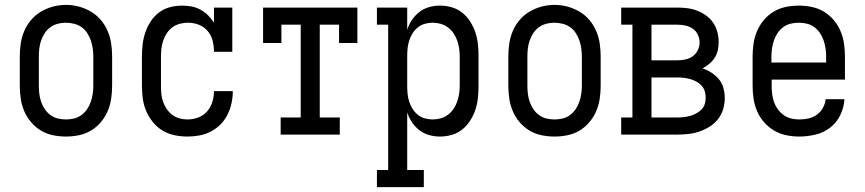

<svg xmlns="http://www.w3.org/2000/svg" viewBox="-20 -551 3540 786"><path d="M250 8Q223 8 196.5 2.5Q170 -3 147.5 -16.5Q125 -30 107.5 -50.5Q90 -71 79.5 -95.5Q69 -120 65 -146.5Q61 -173 61 -200V-320Q61 -347 65 -373.5Q69 -400 79.5 -424.5Q90 -449 107.5 -469.5Q125 -490 148 -503.5Q171 -517 197 -524Q223 -531 250 -531Q277 -531 303 -524Q329 -517 352 -503.5Q375 -490 392.5 -469.5Q410 -449 420.5 -424.5Q431 -400 435 -373.5Q439 -347 439 -320V-200Q439 -173 435 -146.5Q431 -120 420.5 -95.5Q410 -71 392.5 -50.5Q375 -30 352.5 -16.5Q330 -3 303.5 2.5Q277 8 250 8ZM250 -62Q267 -62 283.5 -66Q300 -70 313.5 -80Q327 -90 336.5 -104Q346 -118 351.5 -134Q357 -150 359.5 -166.5Q362 -183 362 -200V-320Q362 -337 359.5 -354Q357 -371 351.5 -386.5Q346 -402 336.5 -416.5Q327 -431 313 -440.5Q299 -450 282 -454Q265 -458 248 -458Q232 -458 215.5 -453.5Q199 -449 185.5 -439Q172 -429 163 -415Q154 -401 148.5 -385.5Q143 -370 141 -353.5Q139 -337 139 -320V-200Q139 -183 141 -166.5Q143 -150 148.5 -134Q154 -118 163.5 -104Q173 -90 186.5 -80Q200 -70 216.5 -66Q233 -62 250 -62Z M747 8Q721 8 694.5 2.5Q668 -3 645.5 -16.5Q623 -30 606 -51Q589 -72 578.5 -96.5Q568 -121 564.5 -147.5Q561 -174 561 -200V-320Q561 -345 564 -370Q567 -395 575 -418.5Q583 -442 597 -463.5Q611 -485 631 -500Q651 -515 675.5 -521.5Q700 -528 725 -528Q725 -528 725 -528Q725 -528 725 -528Q745 -528 764 -524.5Q783 -521 800.5 -511.5Q818 -502 832 -488Q846 -474 856 -458V-520H931V-339H856Q856 -362 850.5 -384Q845 -406 830.5 -423.5Q816 -441 794.5 -449.5Q773 -458 750 -458Q734 -458 717.5 -454Q701 -450 687 -440Q673 -430 663.5 -416Q654 -402 648.5 -386Q643 -370 641 -353.5Q639 -337 639 -320V-200Q639 -183 640.5 -166.5Q642 -150 647.5 -134.5Q653 -119 662.5 -105Q672 -91 685 -81Q698 -71 714.5 -66.5Q731 -62 747 -62Q770 -62 791.5 -70Q813 -78 827.5 -94.5Q842 -111 849 -133Q856 -155 856 -177Q856 -177 856 -177.5Q856 -178 856 -178H933Q933 -178 933 -177.5Q933 -177 933 -176Q933 -152 927.5 -127.5Q922 -103 911 -81Q900 -59 882.5 -41.5Q865 -24 843 -12.5Q821 -1 796.5 3.5Q772 8 747 8Z M1129 0V-70H1211V-450H1132V-375H1057V-520H1443V-375H1368V-450H1289V-70H1371V0Z M1523 215V145H1569V-450H1523V-520H1647V-429Q1654 -451 1666.5 -469.5Q1679 -488 1697 -502Q1715 -516 1737 -522Q1759 -528 1781 -528Q1806 -528 1830 -521Q1854 -514 1873 -498.5Q1892 -483 1905.5 -461.5Q1919 -440 1926.5 -417Q1934 -394 1936.5 -369.5Q1939 -345 1939 -320V-200Q1939 -175 1936.5 -150.5Q1934 -126 1926.5 -103Q1919 -80 1905.5 -58.5Q1892 -37 1873 -21.5Q1854 -6 1830 1Q1806 8 1781 8Q1759 8 1737 2Q1715 -4 1697 -18Q1679 -32 1666.5 -50.5Q1654 -69 1647 -91V145H1715V215ZM1751 -62Q1768 -62 1784 -66.5Q1800 -71 1813.5 -81Q1827 -91 1836.5 -105Q1846 -119 1851.5 -134.5Q1857 -150 1859.5 -166.5Q1862 -183 1862 -200V-320Q1862 -337 1859.5 -353.5Q1857 -370 1851.5 -385.5Q1846 -401 1836.5 -415Q1827 -429 1813.5 -439Q1800 -449 1784 -453.5Q1768 -458 1751 -458Q1735 -458 1719 -453.5Q1703 -449 1690 -438.5Q1677 -428 1668.5 -414Q1660 -400 1655 -384.5Q1650 -369 1648.5 -352.5Q1647 -336 1647 -320V-200Q1647 -184 1648.5 -167.5Q1650 -151 1655 -135.5Q1660 -120 1668.5 -106Q1677 -92 1690 -81.5Q1703 -71 1719 -66.5Q1735 -62 1751 -62Z M2250 8Q2223 8 2196.5 2.5Q2170 -3 2147.5 -16.5Q2125 -30 2107.5 -50.5Q2090 -71 2079.5 -95.5Q2069 -120 2065 -146.5Q2061 -173 2061 -200V-320Q2061 -347 2065 -373.5Q2069 -400 2079.5 -424.5Q2090 -449 2107.5 -469.5Q2125 -490 2148 -503.5Q2171 -517 2197 -524Q2223 -531 2250 -531Q2277 -531 2303 -524Q2329 -517 2352 -503.5Q2375 -490 2392.5 -469.5Q2410 -449 2420.5 -424.5Q2431 -400 2435 -373.5Q2439 -347 2439 -320V-200Q2439 -173 2435 -146.5Q2431 -120 2420.5 -95.5Q2410 -71 2392.5 -50.5Q2375 -30 2352.5 -16.5Q2330 -3 2303.5 2.5Q2277 8 2250 8ZM2250 -62Q2267 -62 2283.5 -66Q2300 -70 2313.5 -80Q2327 -90 2336.5 -104Q2346 -118 2351.5 -134Q2357 -150 2359.5 -166.5Q2362 -183 2362 -200V-320Q2362 -337 2359.5 -354Q2357 -371 2351.5 -386.5Q2346 -402 2336.5 -416.5Q2327 -431 2313 -440.5Q2299 -450 2282 -454Q2265 -458 2248 -458Q2232 -458 2215.5 -453.5Q2199 -449 2185.5 -439Q2172 -429 2163 -415Q2154 -401 2148.5 -385.5Q2143 -370 2141 -353.5Q2139 -337 2139 -320V-200Q2139 -183 2141 -166.5Q2143 -150 2148.5 -134Q2154 -118 2163.5 -104Q2173 -90 2186.5 -80Q2200 -70 2216.5 -66Q2233 -62 2250 -62Z M2523 0V-70H2569V-450H2523V-520H2752Q2773 -520 2793.5 -517.5Q2814 -515 2833.5 -507.5Q2853 -500 2870.5 -487.5Q2888 -475 2899.5 -458Q2911 -441 2916.5 -420.5Q2922 -400 2922 -379Q2922 -362 2918.5 -345.5Q2915 -329 2906 -315Q2897 -301 2884 -290Q2871 -279 2856 -271Q2875 -265 2892.5 -253.5Q2910 -242 2923 -226.5Q2936 -211 2941.5 -190.5Q2947 -170 2947 -150Q2947 -127 2940.5 -104.5Q2934 -82 2919.5 -63.5Q2905 -45 2885 -32.5Q2865 -20 2843 -12.5Q2821 -5 2798 -2.5Q2775 0 2752 0ZM2752 -304Q2769 -304 2785.5 -307.5Q2802 -311 2815.5 -320.5Q2829 -330 2836.5 -345.5Q2844 -361 2844 -377Q2844 -394 2836.5 -409.5Q2829 -425 2815.5 -434Q2802 -443 2785.5 -446.5Q2769 -450 2752 -450H2647V-304ZM2647 -70H2752Q2765 -70 2778.5 -71.5Q2792 -73 2805 -76.5Q2818 -80 2830 -86.5Q2842 -93 2851.5 -102.5Q2861 -112 2865 -125Q2869 -138 2869 -152Q2869 -165 2865 -178Q2861 -191 2851.5 -201Q2842 -211 2830 -217.5Q2818 -224 2805 -227.5Q2792 -231 2778.5 -232.5Q2765 -234 2752 -234H2647Z M3252 8Q3225 8 3198.5 2.5Q3172 -3 3149 -16.5Q3126 -30 3108 -50.5Q3090 -71 3079.5 -95.5Q3069 -120 3065 -146.5Q3061 -173 3061 -200V-320Q3061 -347 3065 -373.5Q3069 -400 3079.5 -424.5Q3090 -449 3107.5 -469.5Q3125 -490 3147.5 -503.5Q3170 -517 3196.5 -522.5Q3223 -528 3250 -528Q3277 -528 3303.5 -522.5Q3330 -517 3352.5 -503.5Q3375 -490 3392.5 -469.5Q3410 -449 3420.5 -424.5Q3431 -400 3435 -373.5Q3439 -347 3439 -320V-225H3139V-200Q3139 -183 3141 -166Q3143 -149 3148.5 -133.5Q3154 -118 3164 -104Q3174 -90 3188 -80Q3202 -70 3218.5 -66Q3235 -62 3252 -62Q3271 -62 3289.5 -66Q3308 -70 3323.5 -81Q3339 -92 3348.5 -109Q3358 -126 3360 -145H3437Q3435 -111 3420 -80Q3405 -49 3378.5 -28.5Q3352 -8 3318.5 0Q3285 8 3252 8ZM3362 -295V-320Q3362 -337 3359.5 -353.5Q3357 -370 3351.5 -386Q3346 -402 3336.5 -416Q3327 -430 3313.5 -440Q3300 -450 3283.5 -454Q3267 -458 3250 -458Q3233 -458 3216.5 -454Q3200 -450 3186.5 -440Q3173 -430 3163.5 -416Q3154 -402 3148.5 -386Q3143 -370 3140.5 -353.5Q3138 -337 3138 -320V-295Z"/></svg>

Font: Iosevka Slab
Style: Regular
Weight: 400
Monospace: yes
Designer: Belleve Invis
Foundry: Belleve Invis
Version: Version 11.2.4; ttfautohint (v1.8.3)